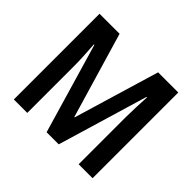

<svg xmlns="http://www.w3.org/2000/svg" viewBox="-163 -922 1131 1131"><g transform="rotate(45 402.5 -357.0)"><path d="M348 0 183 -563H179Q182 -519 184.5 -473Q187 -427 187 -392V0H75V-714H242L400 -179H403L563 -714H731V0H615V-394Q615 -429 617 -474.5Q619 -520 621 -563H617L449 0Z"/></g></svg>

Font: Noto Sans Condensed SemiBold
Style: Regular
Weight: 600
Width: 3
Designer: Monotype Design Team
Foundry: Monotype Imaging Inc.
Version: Version 2.013; ttfautohint (v1.8.4.7-5d5b)